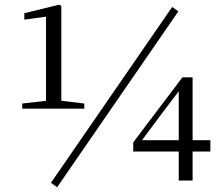

<svg xmlns="http://www.w3.org/2000/svg" viewBox="-20 -757 931 805"><path d="M73.2 -301.3V-322.9L178.1 -334.9H234.1L333.4 -322.9V-301.3ZM172.9 -301.3V-686.9L82 -674.7V-701.6L228.3 -737.5L237.1 -731.5V-301.3ZM729.4 0V-139.2V-154.3V-383.4H722.4L754.9 -407.9L659.3 -282.1L565.2 -155.5L569.9 -181.2V-169.2H862V-121.6H538.6V-160.1L744.9 -432.9H787.5V0ZM219.6 27.9 193.5 9.6 701.8 -727.7 727.9 -709.4Z"/></svg>

Font: Noto Serif HK
Style: Regular
Weight: 200
Designer: Ryoko NISHIZUKA 西塚涼子 (kana & ideographs); Frank Grießhammer (Latin, Greek & Cyrillic); Wenlong ZHANG 张文龙 (bopomofo); San
Foundry: Adobe
Version: Version 2.001;hotconv 1.1.0;makeotfexe 2.6.0